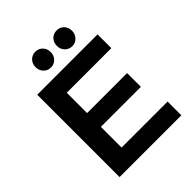

<svg xmlns="http://www.w3.org/2000/svg" viewBox="-246 -1022 1154 1154"><g transform="rotate(-45 330.5 -445.5)"><path d="M86 -700H599V-583H220V-410H560V-293H220V-117H611V0H86ZM325 -824Q325 -796 306.5 -776.5Q288 -757 261 -757Q233 -757 214.5 -776.5Q196 -796 196 -824Q196 -853 214.5 -872Q233 -891 261 -891Q288 -891 306.5 -872Q325 -853 325 -824ZM506 -824Q506 -796 487.5 -776.5Q469 -757 442 -757Q414 -757 395.5 -776.5Q377 -796 377 -824Q377 -853 395.5 -872Q414 -891 442 -891Q470 -891 488 -872Q506 -853 506 -824Z"/></g></svg>

Font: Montserrat Medium
Style: Regular
Weight: 500
Designer: Julieta Ulanovsky
Foundry: Julieta Ulanovsky
Version: Version 6.001